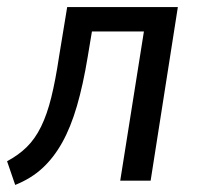

<svg xmlns="http://www.w3.org/2000/svg" viewBox="-27 -511 557 543"><path d="M16 12 -7 -55Q25 -72 48.5 -95Q72 -118 89 -152.5Q106 -187 118 -235.5Q130 -284 140 -351L163 -491H476L399 0H313L380 -422H233L221 -350Q208 -271 190.5 -211Q173 -151 149 -108Q125 -65 93 -35.5Q61 -6 16 12Z"/></svg>

Font: Nunito Sans 10pt Condensed Medium
Style: Italic
Weight: 500
Width: 3
Italic angle: -9°
Designer: Vernon Adams
Foundry: Vernon Adams
Version: Version 3.101;gftools[0.9.27]